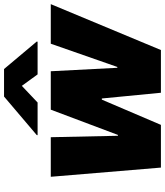

<svg xmlns="http://www.w3.org/2000/svg" viewBox="47 -864 817 951"><g transform="rotate(-90 455.5 -388.5)"><path d="M100.9 0 55.4 -545.5H251.4L258.5 -213.1H262.8L387.8 -545.5H578.1L595.2 -215.9H599.4L714.5 -545.5H910.5L683.2 0H471.6L443.2 -292.6H437.5L312.5 0ZM423.3 -610.8H261.4L262.1 -615.1L452.8 -777H589.1L725.1 -615.1L724.4 -610.8H562.5L505.7 -688.9Z"/></g></svg>

Font: Karasuma Gothic
Style: Italic
Weight: 900
Italic angle: -9.39999°
Designer: Rasmus Andersson / Ryoko Nishizuka
Foundry: Genbu
Version: Version 1.00